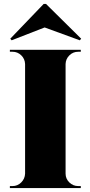

<svg xmlns="http://www.w3.org/2000/svg" viewBox="-20 -952 458 972"><path d="M201 -932H213L391 -756L384 -748L206 -813L39 -748L32 -756ZM43 -10Q69 -10 87.5 -28.5Q106 -47 107 -73V-628Q106 -654 87.5 -672Q69 -690 43 -690H30V-700H389V-690H376Q350 -690 331.5 -672Q313 -654 312 -628V-73Q312 -47 331 -28.5Q350 -10 376 -10H389V0H30V-10Z"/></svg>

Font: Cinzel Decorative Black
Style: Regular
Weight: 900
Designer: Natanael Gama
Version: Version 1.002;PS 001.002;hotconv 1.0.56;makeotf.lib2.0.21325